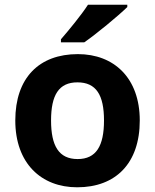

<svg xmlns="http://www.w3.org/2000/svg" viewBox="-20 -837 659 816"><path d="M521 -807V-817H354C325 -772 271 -707 239 -670V-657H338C389 -692 483 -770 521 -807ZM574 -325C574 -506 464 -607 311 -607C146 -607 45 -506 45 -325C45 -143 155 -41 308 -41C472 -41 574 -143 574 -325ZM197 -325C197 -433 230 -487 309 -487C389 -487 422 -433 422 -325C422 -217 389 -161 310 -161C230 -161 197 -217 197 -325Z"/></svg>

Font: Noto Sans Tamil UI
Style: Bold
Weight: 700
Designer: Jelle Bosma - Monotype Design Team
Foundry: Monotype Imaging Inc.
Version: Version 2.004